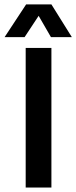

<svg xmlns="http://www.w3.org/2000/svg" viewBox="-36 -833 339 853"><path d="M192.4 0V-620.1H78.1V0ZM192.4 -813.5H80.1L-15.6 -668H73.2L135.7 -762.7L190.4 -668H283.2Z"/></svg>

Font: Gemunu Libre
Style: Bold
Weight: 700
Designer: Pushpananda Ekanayake, Sol Matas, Kosala Senevirathne
Foundry: Mooniak
Version: Version 1.001